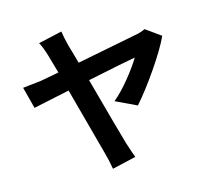

<svg xmlns="http://www.w3.org/2000/svg" viewBox="-121 -955 1243 1159"><g transform="rotate(-15 500.0 -375.5)"><path d="M689.5 -265.6 559.6 -327.1Q610.4 -369.1 664.1 -435.5Q717.8 -502 746.1 -549.8Q681.6 -539.1 444.3 -489.3Q538.1 -143.6 561.5 -64.5Q582 -1 593.8 30.3L445.3 64.5Q434.6 2.9 422.9 -37.1Q419.9 -46.9 308.6 -460.9Q111.3 -418.9 83 -413.1L47.9 -547.9Q106.4 -553.7 161.1 -560.5Q256.8 -578.1 277.3 -582Q247.1 -686.5 245.1 -695.3Q227.5 -753.9 210.9 -783.2L358.4 -816.4Q366.2 -766.6 377 -726.6Q380.9 -712.9 392.6 -672.9Q404.3 -632.8 411.1 -607.4Q787.1 -680.7 789.1 -681.6Q815.4 -685.5 847.7 -700.2L940.4 -633.8Q906.2 -559.6 829.6 -448.2Q752.9 -336.9 689.5 -265.6Z"/></g></svg>

Font: Gen Shin Gothic Monospace Bold
Style: Bold
Weight: 700
Designer: [Source Han Sans]
Ryoko NISHIZUKA  (kana & ideographs); Paul D. Hunt (Latin, Greek & Cyrillic); Wenlong ZHANG  (bopomofo
Version: Version 1.002.20150607